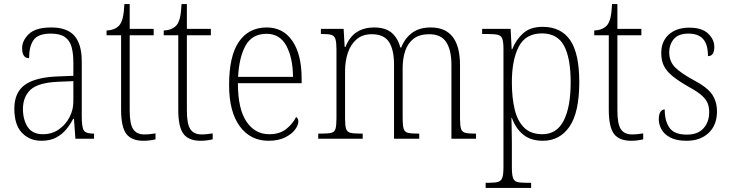

<svg xmlns="http://www.w3.org/2000/svg" viewBox="-20 -677 3565 937"><path d="M182 10Q125 10 87.5 -28.5Q50 -67 50 -147Q50 -226 101.5 -263Q153 -300 262 -304L338 -307V-371Q338 -416 329.5 -447.5Q321 -479 297 -496Q273 -513 228 -513Q166 -513 144 -482Q122 -451 122 -393Q88 -393 88 -442Q88 -480 121.5 -511.5Q155 -543 230 -543Q308 -543 343.5 -502Q379 -461 379 -377V-109Q379 -56 389 -40.5Q399 -25 435 -25H439V0H348L341 -97H337Q324 -71 304 -46.5Q284 -22 254.5 -6Q225 10 182 10ZM190 -22Q233 -22 266.5 -45Q300 -68 319 -104.5Q338 -141 338 -181V-281L265 -278Q167 -274 129.5 -239.5Q92 -205 92 -145Q92 -93 115 -57.5Q138 -22 190 -22Z M680 10Q622 10 596.5 -23.5Q571 -57 571 -142V-505H500V-528Q540 -530 561 -552Q573 -565 579 -590Q585 -615 587 -657H613V-536H730V-505H613V-137Q613 -72 630 -46.5Q647 -21 684 -21Q700 -21 712 -22.5Q724 -24 739 -26V3Q709 10 680 10Z M959 10Q901 10 875.5 -23.5Q850 -57 850 -142V-505H779V-528Q819 -530 840 -552Q852 -565 858 -590Q864 -615 866 -657H892V-536H1009V-505H892V-137Q892 -72 909 -46.5Q926 -21 963 -21Q979 -21 991 -22.5Q1003 -24 1018 -26V3Q988 10 959 10Z M1290 10Q1202 10 1150 -61Q1098 -132 1098 -262Q1098 -404 1146 -473.5Q1194 -543 1282 -543Q1362 -543 1407 -477Q1452 -411 1452 -294V-271H1141Q1141 -146 1182.5 -84Q1224 -22 1294 -22Q1345 -22 1377 -47.5Q1409 -73 1425 -106Q1436 -100 1436 -84Q1436 -66 1419.5 -44Q1403 -22 1370.5 -6Q1338 10 1290 10ZM1410 -302Q1409 -395 1377.5 -453.5Q1346 -512 1281 -512Q1211 -512 1179 -455.5Q1147 -399 1142 -302Z M1533 0V-25H1550Q1582 -25 1597.5 -29Q1613 -33 1617.5 -49Q1622 -65 1622 -99V-436Q1622 -470 1617 -486Q1612 -502 1598 -506.5Q1584 -511 1556 -511H1546V-536H1657L1662 -448H1666Q1686 -498 1721.5 -520.5Q1757 -543 1805 -543Q1862 -543 1892 -516.5Q1922 -490 1934 -445H1938Q1956 -491 1991.5 -517Q2027 -543 2082 -543Q2225 -543 2225 -359V-97Q2225 -64 2230 -48.5Q2235 -33 2250.5 -29Q2266 -25 2297 -25H2303V0H2183V-361Q2183 -432 2158 -471Q2133 -510 2074 -510Q2027 -510 1998.5 -488Q1970 -466 1957.5 -428.5Q1945 -391 1945 -345V-99Q1945 -64 1950 -48.5Q1955 -33 1970.5 -29Q1986 -25 2017 -25H2026V0H1903V-361Q1903 -434 1878.5 -472Q1854 -510 1794 -510Q1749 -510 1720 -485Q1691 -460 1677.5 -419Q1664 -378 1664 -331V-98Q1664 -64 1669 -48.5Q1674 -33 1690 -29Q1706 -25 1738 -25H1750V0Z M2350 240V215H2368Q2396 215 2411 210.5Q2426 206 2431.5 190Q2437 174 2437 139V-438Q2437 -472 2431.5 -487.5Q2426 -503 2410 -507Q2394 -511 2362 -511H2333V-536H2472L2477 -437H2480Q2498 -483 2533 -514.5Q2568 -546 2628 -546Q2718 -546 2762.5 -481Q2807 -416 2807 -277Q2807 -129 2759.5 -59.5Q2712 10 2629 10Q2571 10 2534 -19.5Q2497 -49 2478 -102H2476Q2476 -85 2477 -55Q2478 -25 2478 18V140Q2478 175 2483.5 191Q2489 207 2504 211Q2519 215 2547 215H2572V240ZM2627 -22Q2697 -22 2731 -88.5Q2765 -155 2765 -275Q2765 -394 2732.5 -454Q2700 -514 2625 -514Q2545 -514 2511.5 -449Q2478 -384 2478 -276Q2478 -199 2492 -142Q2506 -85 2538.5 -53.5Q2571 -22 2627 -22Z M3060 10Q3002 10 2976.5 -23.5Q2951 -57 2951 -142V-505H2880V-528Q2920 -530 2941 -552Q2953 -565 2959 -590Q2965 -615 2967 -657H2993V-536H3110V-505H2993V-137Q2993 -72 3010 -46.5Q3027 -21 3064 -21Q3080 -21 3092 -22.5Q3104 -24 3119 -26V3Q3089 10 3060 10Z M3331 10Q3281 10 3251 -6Q3221 -22 3208 -46Q3195 -70 3195 -94Q3195 -120 3203.5 -131.5Q3212 -143 3224 -143Q3224 -86 3247.5 -53Q3271 -20 3332 -20Q3385 -20 3413 -50.5Q3441 -81 3441 -130Q3441 -154 3433.5 -173Q3426 -192 3405.5 -210.5Q3385 -229 3345 -251Q3294 -280 3264 -304Q3234 -328 3220.5 -354.5Q3207 -381 3207 -418Q3207 -475 3244 -508.5Q3281 -542 3344 -542Q3406 -542 3436 -513Q3466 -484 3466 -448Q3466 -403 3435 -403Q3435 -461 3411 -487Q3387 -513 3340 -513Q3291 -513 3268.5 -486.5Q3246 -460 3246 -421Q3246 -377 3274.5 -348.5Q3303 -320 3360 -289Q3431 -252 3455 -216.5Q3479 -181 3479 -133Q3479 -67 3438.5 -28.5Q3398 10 3331 10Z"/></svg>

Font: Noto Serif Armenian SemiCondensed ExtraLight
Style: Regular
Weight: 200
Width: 4
Designer: Monotype Design Team
Foundry: Monotype Imaging Inc.
Version: Version 2.008; ttfautohint (v1.8.4.7-5d5b)